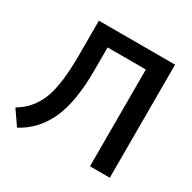

<svg xmlns="http://www.w3.org/2000/svg" viewBox="-162 -880 1056 1057"><g transform="rotate(30 366.0 -351.5)"><path d="M13.7 -75.2Q98.6 -125 135.7 -217.8Q172.9 -310.5 172.9 -499V-718.8H657.2V0H531.2V-615.2H288.1V-468.8Q288.1 -269.5 235.4 -154.3Q182.6 -39.1 77.1 16.6Z"/></g></svg>

Font: Min Sans SemiBold
Style: Regular
Weight: 600
Designer: Jinseong-Kim, NotoSansCJK, Nunito
Foundry: Jinseong-Kim
Version: Version 1.400;Glyphs 3.1.2 (3151)